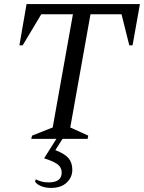

<svg xmlns="http://www.w3.org/2000/svg" viewBox="-20 -680 705 940"><path d="M133 0 137 -16 238 -56 337 -610H182L91 -458H75L110 -660H665L629 -458H613L575 -610H423L324 -56L412 -16L409 0H286L251 55Q296 72 315 94Q334 116 334 151Q334 188 306.5 214Q279 240 230 240Q204 240 183 232Q162 224 152 210L154 199H157Q170 205 184 209Q198 213 218 213Q282 213 282 165Q282 140 262.5 125Q243 110 196 95L256 0Z"/></svg>

Font: Spectral
Style: Italic
Weight: 400
Italic angle: -10°
Designer: Jean-Baptiste Levee
Foundry: Production Type
Version: Version 2.001